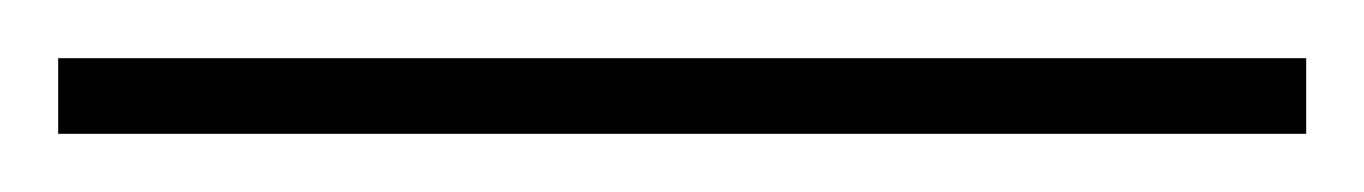

<svg xmlns="http://www.w3.org/2000/svg" viewBox="-24 -806 469 66"><path d="M425 -760H-4V-786H425Z"/></svg>

Font: Noto Sans Georgian Condensed Thin
Style: Regular
Weight: 100
Width: 3
Designer: Monotype Design Team, Akaki Razmadze
Foundry: Google LLC
Version: Version 2.005; ttfautohint (v1.8.4.7-5d5b)